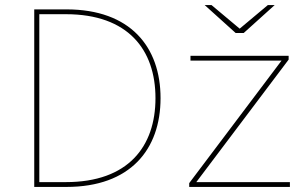

<svg xmlns="http://www.w3.org/2000/svg" viewBox="-20 -737 1211 757"><path d="M115 0H242C494 0 613 -148 613 -350C613 -552 494 -700 242 -700H115ZM240 -19H135V-681H240C485 -681 593 -541 593 -350C593 -159 485 -19 240 -19ZM726 0H1123V-19H754L1118 -502V-517H731V-498H1090L726 -15ZM909 -607H941L1063 -717H1036L925 -624L814 -717H787Z"/></svg>

Font: Chess Sans Thin
Style: Regular
Weight: 100
Designer: Wolf Bōese
Foundry: Wolf Bōese
Version: Version 7.223;Glyphs 3.3 (3306)